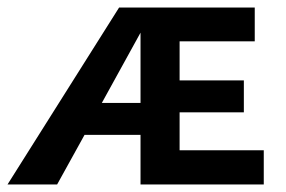

<svg xmlns="http://www.w3.org/2000/svg" viewBox="-20 -491 760 511"><path d="M682 -91V0H354V-132H205L132 0H0L297 -471H658V-381H458V-277H629V-192H458V-91ZM354 -217V-404L251 -217Z"/></svg>

Font: Ysabeau SC
Style: Bold
Weight: 700
Designer: Christian Thalmann (Catharsis Fonts)
Version: Version 0.003